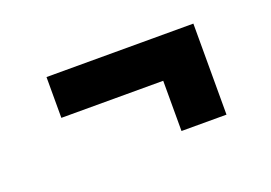

<svg xmlns="http://www.w3.org/2000/svg" viewBox="-47 -471 594 421"><g transform="rotate(-20 250.0 -260.0)"><path d="M81.1 -366.2H423.8V-153.8H318.8V-271H81.1Z"/></g></svg>

Font: InconsolataGo
Style: Bold
Weight: 700
Designer: Raph Levien, Kirill Tkachev(cyreal.org)
Foundry: Raph Levien, Kirill Tkachev(cyreal.org)
Version: Version 1.015; ttfautohint (v0.92) -l 8 -r 50 -G 200 -x 14 -